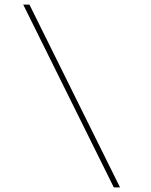

<svg xmlns="http://www.w3.org/2000/svg" viewBox="-20 -720 657 835"><path d="M475 95 81 -700H108L502 95Z"/></svg>

Font: Lexend Exa Thin
Style: Regular
Weight: 250
Designer: Bonnie Shaver-Troup, Thomas Jockin
Foundry: Lexend
Version: Version 1.007